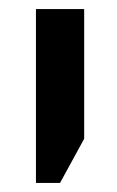

<svg xmlns="http://www.w3.org/2000/svg" viewBox="-20 -615 258 422"><path d="M59 -213V-595H165V-310L112 -213Z"/></svg>

Font: Noto Sans Hebrew Condensed Medium
Style: Regular
Weight: 500
Width: 3
Designer: Monotype Design Team
Foundry: Monotype Imaging Inc.
Version: Version 2.004; ttfautohint (v1.8.4.7-5d5b)